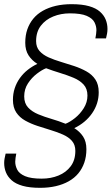

<svg xmlns="http://www.w3.org/2000/svg" viewBox="-20 -718 537 920"><path d="M172 182Q122 182 88.5 172.5Q55 163 36 146Q17 129 8.5 108Q0 87 0 63Q0 52 2 41.5Q4 31 7 18H58Q56 28 54.5 38.5Q53 49 53 57Q53 76 62.5 95Q72 114 100 126Q128 138 180 138Q224 138 260.5 123Q297 108 319 78.5Q341 49 341 5Q341 -24 325 -42.5Q309 -61 282 -73Q255 -85 223.5 -94.5Q192 -104 160 -114.5Q128 -125 101 -140Q74 -155 58 -179Q42 -203 42 -240Q42 -269 50.5 -295Q59 -321 75 -343.5Q91 -366 112.5 -383Q134 -400 159 -412Q133 -428 117 -452.5Q101 -477 101 -513Q101 -549 111 -577.5Q121 -606 139.5 -628.5Q158 -651 185.5 -666.5Q213 -682 247.5 -690Q282 -698 323 -698Q373 -698 406.5 -688.5Q440 -679 459 -662Q478 -645 486.5 -624Q495 -603 495 -579Q495 -568 493 -557Q491 -546 488 -534H437Q439 -545 440.5 -555Q442 -565 442 -573Q442 -593 432.5 -611.5Q423 -630 395.5 -642Q368 -654 315 -654Q272 -654 235 -639Q198 -624 175.5 -594.5Q153 -565 153 -521Q153 -492 169.5 -473.5Q186 -455 213 -443Q240 -431 272 -421.5Q304 -412 335.5 -401.5Q367 -391 394 -376Q421 -361 437 -337Q453 -313 453 -276Q453 -248 445 -223Q437 -198 421.5 -175.5Q406 -153 384.5 -135Q363 -117 336 -104Q362 -88 378 -64Q394 -40 394 -3Q394 32 384 61Q374 90 355.5 112.5Q337 135 309.5 150.5Q282 166 247.5 174Q213 182 172 182ZM294 -125Q315 -133 339.5 -152.5Q364 -172 381.5 -200Q399 -228 399 -260Q399 -293 380.5 -313Q362 -333 332 -345.5Q302 -358 267.5 -368.5Q233 -379 201 -391Q182 -384 157 -365Q132 -346 114 -318.5Q96 -291 96 -256Q96 -223 114.5 -203Q133 -183 163 -170.5Q193 -158 227.5 -148Q262 -138 294 -125Z"/></svg>

Font: Archivo SemiCondensed Thin
Style: Italic
Weight: 250
Width: 4
Italic angle: -10°
Designer: Hector Gatti
Foundry: Omnibus-Type
Version: Version 2.001